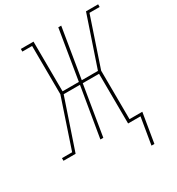

<svg xmlns="http://www.w3.org/2000/svg" viewBox="-246 -868 1101 1194"><g transform="rotate(-30 304.5 -271.5)"><path d="M489 192 521 0H432L430 -358H313L254 0H233L293 -358H176L55 0H-32V-19H41L158 -368L156 -716H86V-735H177L179 -377H296L355 -735H376L317 -377H433L554 -735H641V-716H568L451 -368L453 -19H545L510 192Z"/></g></svg>

Font: Iosevka Slab ThExObl
Style: Regular
Weight: 100
Width: 7
Italic angle: -9°
Monospace: yes
Designer: Belleve Invis
Foundry: Belleve Invis
Version: Version 11.1.1; ttfautohint (v1.8.3)